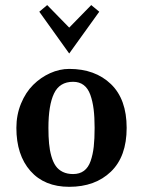

<svg xmlns="http://www.w3.org/2000/svg" viewBox="-20 -719 556 749"><path d="M43.9 0ZM133.3 -510.3ZM250 -510.3 133.3 -673.3 164.1 -699.2 250 -611.3 335.9 -699.2 367.2 -673.3ZM349.1 -220.2Q349.1 -262.2 345.2 -293.2Q341.3 -324.2 332.3 -349.4Q323.2 -374.5 306.4 -387.2Q289.6 -399.9 265.1 -399.9Q212.4 -399.9 190.7 -354.2Q168.9 -308.6 168.9 -220.2Q168.9 -185.5 171.4 -159.2Q173.8 -132.8 180.4 -109.6Q187 -86.4 197.5 -71.5Q208 -56.6 225.1 -48.3Q242.2 -40 265.1 -40Q290.5 -40 307.6 -52.7Q324.7 -65.4 333.5 -90.8Q342.3 -116.2 345.7 -146.7Q349.1 -177.2 349.1 -220.2ZM250 9.8Q153.3 9.8 98.6 -52.2Q43.9 -114.3 43.9 -220.2Q43.9 -271 62 -314.9Q80.1 -358.9 109.4 -387.9Q138.7 -417 175.5 -433.6Q212.4 -450.2 250 -450.2Q351.1 -450.2 412.6 -391.1Q474.1 -332 474.1 -220.2Q474.1 -108.4 412.6 -49.3Q351.1 9.8 250 9.8Z"/></svg>

Font: Pfennig
Style: Bold
Weight: 700
Version: Version 20120410 ; ttfautohint (v0.8)